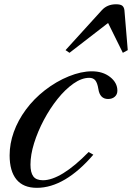

<svg xmlns="http://www.w3.org/2000/svg" viewBox="-20 -868 618 898"><path d="M152.5 10.5Q89 10.5 57 -28.5Q25 -67.5 25 -141.5Q25 -196 44.5 -250.5Q64 -305 101 -355.2Q138 -405.5 190 -446Q243.5 -487.5 301.8 -511Q360 -534.5 409.5 -534.5Q461 -534.5 495 -507.8Q529 -481 529 -444Q529 -426.5 517 -415.8Q505 -405 485.5 -405Q447 -405 440 -452Q435.5 -480 425.8 -492Q416 -504 397.5 -504Q362 -504 323.5 -477Q285 -450 249.2 -405.2Q213.5 -360.5 185 -306.8Q156.5 -253 139.5 -198.5Q122.5 -144 122.5 -98Q122.5 -61 135.8 -43Q149 -25 181 -25Q222.5 -25 276.2 -58Q330 -91 394.5 -157L416.5 -144.5Q351.5 -68.5 284.8 -29Q218 10.5 152.5 10.5ZM305 -621 286.5 -633.5 455.5 -819.5Q481 -848 522.5 -848Q544 -848 552.2 -841Q560.5 -834 562 -819.5L577.5 -633.5L554.5 -621L485.5 -760.5Z"/></svg>

Font: Libre Caslon Text
Style: Italic
Weight: 400
Italic angle: -22.583°
Designer: Pablo Impallari, Rodrigo Fuenzalida, Katja Schimmel
Foundry: Pablo Impallari, Rodrigo Fuenzalida
Version: Version 2.000